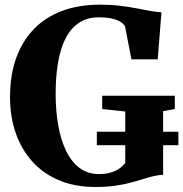

<svg xmlns="http://www.w3.org/2000/svg" viewBox="-20 -772 767 804"><path d="M380 11Q293.5 11 226.8 -17.2Q160 -45.5 114.5 -96.5Q69 -147.5 45.5 -216Q22 -284.5 22 -365Q22 -457.5 48 -529.5Q74 -601.5 122.8 -651.2Q171.5 -701 241.2 -726.8Q311 -752.5 398.5 -752.5Q443 -752.5 481 -748Q519 -743.5 551.5 -737.2Q584 -731 610 -726.2Q636 -721.5 656 -720.5L640.5 -523.5H530.5L503.5 -661.5Q499.5 -670 487.2 -678.8Q475 -687.5 452 -693.5Q429 -699.5 392.5 -699.5Q334.5 -699.5 294.5 -664.2Q254.5 -629 234 -558Q213.5 -487 213 -379.5Q213 -310 223.5 -249Q234 -188 256 -141.8Q278 -95.5 312.5 -69.2Q347 -43 394.5 -43Q420.5 -43 441.2 -48.8Q462 -54.5 478 -65.2Q494 -76 504.5 -90V-305L408 -315.5V-371H712V-315.5L663 -306.5V-40Q643 -39.5 622 -34.2Q601 -29 577.2 -21.5Q553.5 -14 524.8 -6.5Q496 1 460.2 6Q424.5 11 380 11ZM385.5 -164V-220.5H727V-164Z"/></svg>

Font: Merriweather 60pt ExtraBold
Style: Regular
Weight: 800
Version: Version 2.100